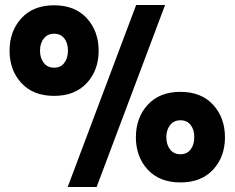

<svg xmlns="http://www.w3.org/2000/svg" viewBox="-20 -721 935 763"><path d="M249 22 521 -701H636L364 22ZM195 -340Q112 -340 65 -391Q18 -442 18 -519.5Q18 -597 65 -648.5Q112 -700 195 -700Q278 -700 325 -648.5Q372 -597 372 -519.5Q372 -442 325 -391Q278 -340 195 -340ZM195 -587Q169 -587 154 -568Q139 -549 139 -519.5Q139 -490 154 -471Q169 -452 195 -452Q221 -452 235.5 -471Q250 -490 250 -520Q250 -550 235.5 -568.5Q221 -587 195 -587ZM697 4Q614 4 567 -47Q520 -98 520 -175.5Q520 -253 567 -304.5Q614 -356 697 -356Q780 -356 827 -304.5Q874 -253 874 -175.5Q874 -98 827 -47Q780 4 697 4ZM697 -243Q671 -243 656 -224Q641 -205 641 -175.5Q641 -146 656 -127Q671 -108 697 -108Q723 -108 737.5 -127Q752 -146 752 -176Q752 -206 737.5 -224.5Q723 -243 697 -243Z"/></svg>

Font: Cherry Swash
Style: Bold
Weight: 700
Designer: Kasatkina Nataliya
Foundry: Nataliya Kasatkina
Version: Version 1.001